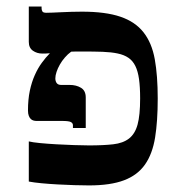

<svg xmlns="http://www.w3.org/2000/svg" viewBox="-20 -560 554 586"><path d="M461.4 -259.3Q461.4 -190.4 453.4 -140.4Q445.3 -90.3 422.6 -57.9Q399.9 -25.4 358.6 -9.8Q317.4 5.9 251.5 5.9Q232.4 5.9 207 5.1Q181.6 4.4 156 2.9Q130.4 1.5 106.9 -0.7Q83.5 -2.9 67.9 -5.9V-128.4Q79.6 -125.5 102.5 -123.3Q125.5 -121.1 152.1 -119.6Q178.7 -118.2 205.3 -117.2Q231.9 -116.2 251.5 -116.2Q295.4 -116.2 325.4 -119.6Q355.5 -123 373.8 -137.2Q392.1 -151.4 399.9 -179.9Q407.7 -208.5 407.7 -259.3Q407.7 -294.4 404.3 -318.6Q400.9 -342.8 393.1 -358.6Q385.3 -374.5 372.1 -383.5Q358.9 -392.6 339.4 -396.7Q319.8 -400.9 293.2 -401.9Q266.6 -402.8 231.4 -402.8Q221.7 -402.8 213.4 -402.8Q205.1 -402.8 197.3 -402.3Q187 -395 178 -384.5Q168.9 -374 162.6 -362.8Q156.2 -351.6 152.6 -340.6Q148.9 -329.6 148.9 -320.8Q148.9 -312 153.1 -306.4Q157.2 -300.8 166.5 -300.8H192.4Q212.9 -300.8 227.3 -292Q241.7 -283.2 241.7 -262.7V-169.4H202.6V-177.7Q202.6 -184.1 196.3 -187.5Q189.9 -190.9 168.9 -190.9H91.3Q86.9 -190.9 82.3 -192.1Q77.6 -193.4 74 -196.8Q70.3 -200.2 67.9 -206.5Q65.4 -212.9 65.4 -222.7Q65.4 -256.3 71 -283Q76.7 -309.6 86.2 -330.8Q95.7 -352.1 107.7 -368.4Q119.6 -384.8 132.3 -397.5Q125.5 -397 120.1 -396.7Q114.7 -396.5 109.4 -396.5Q92.8 -396.5 80.3 -405.3Q67.9 -414.1 67.9 -432.1V-540H106.9V-534.7Q106.9 -529.3 109.4 -525.1Q111.8 -521 121.6 -521Q128.9 -521 140.6 -521.5Q152.3 -522 167 -522.7Q181.6 -523.4 197.8 -523.9Q213.9 -524.4 230 -524.4Q302.2 -524.4 347.4 -509Q392.6 -493.7 418 -461.4Q443.4 -429.2 452.4 -379.2Q461.4 -329.1 461.4 -259.3Z"/></svg>

Font: Arian AMU Serif
Style: Bold
Weight: 700
Designer: Ruben Hakobyan (Tarumian)
Foundry: Ruben Hakobyan (Tarumian)
Version: Version 1.002